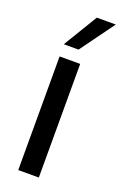

<svg xmlns="http://www.w3.org/2000/svg" viewBox="-149 -823 577 873"><g transform="rotate(20 139.0 -386.5)"><path d="M161.1 -549.8V0H61.5V-549.8ZM60.5 -608.4 160.2 -773.4H252L131.8 -608.4Z"/></g></svg>

Font: RobotoJAA
Style: Medium
Weight: 500
Version: Version 2.05; 2016-11-05